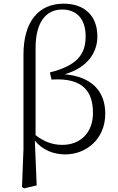

<svg xmlns="http://www.w3.org/2000/svg" viewBox="-20 -822 646 1047"><path d="M100 198 112 205 180 189 170 -55C212 -4 271 20 336 20C447 20 554 -61 554 -202C554 -324 481 -404 332 -417C457 -452 511 -536 511 -623C511 -737 440 -802 327 -802C191 -802 108 -705 108 -524V-9ZM174 -85V-560C174 -699 229 -770 319 -770C396 -770 447 -721 447 -624C447 -523 398 -464 252 -427L261 -388C436 -400 487 -319 487 -206C487 -99 419 -32 320 -32C265 -32 219 -50 174 -85Z"/></svg>

Font: Noto Serif CJK KR Light
Style: Regular
Weight: 300
Designer: Ryoko NISHIZUKA 西塚涼子 (kana & ideographs); Frank Grießhammer (Latin, Greek & Cyrillic); Wenlong ZHANG 张文龙 (bopomofo); San
Foundry: Adobe
Version: Version 2.001;hotconv 1.1.0;makeotfexe 2.6.0